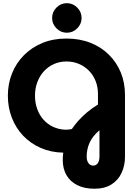

<svg xmlns="http://www.w3.org/2000/svg" viewBox="-20 -951 840 1189"><path d="M564.7 217.7Q503.3 217.7 459.2 195.8Q415 174 391.8 134Q368.7 94 368.7 40.7Q368.7 29.7 369.3 18.2Q370 6.7 371.7 -5.7Q294.7 -7.3 231.7 -35Q168.7 -62.7 123.2 -110.7Q77.7 -158.7 53.2 -222.3Q28.7 -286 28.7 -358.3Q28.7 -431.7 54.2 -495.7Q79.7 -559.7 127.5 -608.3Q175.3 -657 242.2 -684.7Q309 -712.3 391 -712.3Q473 -712.3 539.8 -686Q606.7 -659.7 654.7 -612Q702.7 -564.3 728.3 -501.3Q754 -438.3 754 -364.3V20.7Q754 73.7 733.3 118.8Q712.7 164 670.7 190.8Q628.7 217.7 564.7 217.7ZM556 74.7Q575 74.7 585.5 59.5Q596 44.3 596 19.3V-144.3Q574.7 -126.3 559.5 -107.2Q544.3 -88 535 -67.7Q525.7 -47.3 521.2 -25.5Q516.7 -3.7 516.7 19.3Q516.7 37 522 49.3Q527.3 61.7 536.5 68.2Q545.7 74.7 556 74.7ZM385 -147.7Q395.7 -147.7 405.3 -148.7Q415 -149.7 425 -152Q443 -178.7 467 -205.3Q491 -232 521 -257Q551 -282 586.7 -303.7V-369Q586.7 -412 572.2 -448.8Q557.7 -485.7 531.3 -512.7Q505 -539.7 469.3 -555Q433.7 -570.3 391.7 -570.3Q349.7 -570.3 314.2 -554.5Q278.7 -538.7 252.3 -510Q226 -481.3 211.3 -442.5Q196.7 -403.7 196.7 -358.7Q196.7 -314 210.5 -275.8Q224.3 -237.7 249.7 -209.5Q275 -181.3 309.5 -165.3Q344 -149.3 385 -147.7ZM394 -748.3Q356.7 -748.3 329.7 -775.5Q302.7 -802.7 302.7 -839.7Q302.7 -877 329.7 -904.2Q356.7 -931.3 394 -931.3Q431.3 -931.3 458.3 -904.2Q485.3 -877 485.3 -839.7Q485.3 -802.7 458.3 -775.5Q431.3 -748.3 394 -748.3Z"/></svg>

Font: MuseoModerno Thin
Style: Regular
Weight: 100
Designer: Pablo Cosgaya, Héctor Gatti, Marcela Romero, and the Authors of The MuseoModerno Project.
Foundry: Omnibus-Type Team
Version: Version 1.003